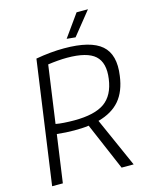

<svg xmlns="http://www.w3.org/2000/svg" viewBox="-135 -1021 880 1108"><g transform="rotate(-15 305.0 -466.5)"><path d="M330 -283Q309 -280 287.5 -279Q266 -278 243 -278Q220 -278 193 -279.5Q166 -281 140 -284L100 0H36L139 -735Q183 -743 225.5 -747Q268 -751 308 -751Q466 -751 531 -694.5Q596 -638 578 -514Q566 -424 521 -371Q476 -318 392 -295L523 0H451ZM258 -334Q380 -334 439.5 -376Q499 -418 512 -514Q525 -608 477.5 -651Q430 -694 310 -694Q284 -694 254 -691.5Q224 -689 196 -685L148 -342Q168 -338 198 -336Q228 -334 258 -334ZM337 -800 432 -933H500L389 -795Z"/></g></svg>

Font: Plata Sans Light
Style: Italic
Weight: 300
Italic angle: -8°
Designer: Pablo Impallari, Andres Torresi, & Cristiano Sobral
Foundry: Pablo Impallari, Andres Torresi, & Cristiano Sobral
Version: Version 1.00;December 28, 2019;FontCreator 12.0.0.2547 64-bi